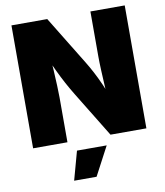

<svg xmlns="http://www.w3.org/2000/svg" viewBox="-100 -810 960 1119"><g transform="rotate(-10 379.5 -250.5)"><path d="M44.4 0V-727.5H256.3L431.2 -441.9Q450.2 -411.1 469 -375.7Q487.8 -340.3 506.6 -298.3Q525.4 -256.3 543.9 -205.6L524.4 -187Q522 -226.6 519 -278.1Q516.1 -329.6 513.9 -378.9Q511.7 -428.2 511.7 -460.9V-727.5H714.8V0H502.4L339.8 -265.6Q316.4 -303.7 295.4 -342.5Q274.4 -381.3 253.4 -425.8Q232.4 -470.2 207.5 -524.9L234.4 -528.8Q238.3 -477.5 241.2 -427.2Q244.1 -377 245.8 -335Q247.6 -293 247.6 -265.6V0ZM247.1 227.5 293.9 57.6H469.7L379.9 227.5Z"/></g></svg>

Font: Inter 20pt Black
Style: Regular
Weight: 900
Version: Version 4.001;git-66647c0bb